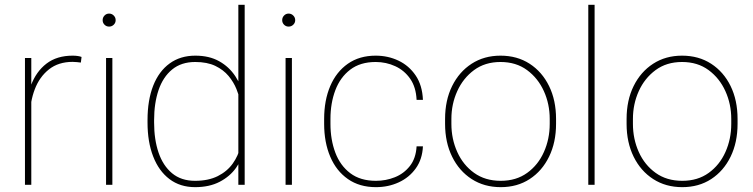

<svg xmlns="http://www.w3.org/2000/svg" viewBox="-20 -770 3137 800"><path d="M110.4 0H84V-528.3H110.4V-436.5ZM316.9 -509.3Q309.1 -510.3 300.5 -511.2Q292 -512.2 282.7 -512.2Q223.6 -512.2 184.1 -481Q144.5 -449.7 124.8 -397.7Q105 -345.7 105 -283.2L87.4 -281.7Q87.4 -356 108.9 -413.8Q130.4 -471.7 173.6 -504.9Q216.8 -538.1 282.7 -538.1Q294.9 -538.1 304.2 -536.6Q313.5 -535.2 319.8 -532.7Z M434.6 -713.4Q445.8 -713.4 453.9 -705.3Q461.9 -697.3 461.9 -686Q461.9 -674.8 453.9 -667Q445.8 -659.2 434.6 -659.2Q423.3 -659.2 415.5 -667Q407.7 -674.8 407.7 -686Q407.7 -697.3 415.5 -705.3Q423.3 -713.4 434.6 -713.4ZM448.2 0H421.9V-528.3H448.2Z M793 9.8Q730.5 9.8 686 -23.9Q641.6 -57.6 618.2 -118.2Q594.7 -178.7 594.7 -259.3V-269.5Q594.7 -353 618.4 -413.1Q642.1 -473.1 686.8 -505.6Q731.4 -538.1 793.9 -538.1Q851.6 -538.1 892.8 -515.1Q934.1 -492.2 960.2 -452.9Q986.3 -413.6 997.6 -363.8V-148.4Q989.3 -106.9 963.6 -70.8Q938 -34.7 895.3 -12.5Q852.5 9.8 793 9.8ZM792.5 -16.6Q848.1 -16.6 887.2 -36.1Q926.3 -55.7 949.7 -88.4Q973.1 -121.1 981.9 -160.6V-346.2Q976.6 -370.6 965.1 -399.2Q953.6 -427.7 932.4 -453.4Q911.1 -479 877.2 -495.4Q843.3 -511.7 793.5 -511.7Q735.4 -511.7 697.3 -480.5Q659.2 -449.2 640.6 -394.5Q622.1 -339.8 622.1 -269.5V-259.3Q622.1 -189 640.6 -134.3Q659.2 -79.6 697 -48.1Q734.9 -16.6 792.5 -16.6ZM973.1 0V-102.5V-750H999.5V0Z M1182.6 -713.4Q1193.8 -713.4 1201.9 -705.3Q1210 -697.3 1210 -686Q1210 -674.8 1201.9 -667Q1193.8 -659.2 1182.6 -659.2Q1171.4 -659.2 1163.6 -667Q1155.8 -674.8 1155.8 -686Q1155.8 -697.3 1163.6 -705.3Q1171.4 -713.4 1182.6 -713.4ZM1196.3 0H1169.9V-528.3H1196.3Z M1546.4 9.8Q1478 9.8 1429.7 -23.9Q1381.3 -57.6 1356 -117.2Q1330.6 -176.8 1330.6 -253.9V-274.4Q1330.6 -352.1 1356 -411.4Q1381.3 -470.7 1429.4 -504.4Q1477.5 -538.1 1545.4 -538.1Q1596.7 -538.1 1640.4 -517.3Q1684.1 -496.6 1711.9 -455.6Q1739.7 -414.6 1742.2 -354H1715.8Q1713.4 -406.7 1689.2 -441.7Q1665 -476.6 1627 -494.1Q1588.9 -511.7 1545.4 -511.7Q1481 -511.7 1439.2 -479.7Q1397.5 -447.8 1377.2 -394Q1356.9 -340.3 1356.9 -274.4V-253.9Q1356.9 -188 1377.2 -134Q1397.5 -80.1 1439.5 -48.3Q1481.4 -16.6 1546.4 -16.6Q1587.9 -16.6 1625.2 -31.5Q1662.6 -46.4 1687.7 -78.1Q1712.9 -109.9 1715.8 -160.2H1742.2Q1739.7 -106.4 1712.4 -68.4Q1685.1 -30.3 1641.6 -10.3Q1598.1 9.8 1546.4 9.8Z M1834.5 -274.4Q1834.5 -352.1 1863.8 -411.4Q1893.1 -470.7 1945.1 -504.4Q1997.1 -538.1 2065.4 -538.1Q2134.8 -538.1 2186.8 -504.4Q2238.8 -470.7 2267.8 -411.4Q2296.9 -352.1 2296.9 -274.4V-253.9Q2296.9 -176.8 2267.8 -117.2Q2238.8 -57.6 2187 -23.9Q2135.3 9.8 2066.4 9.8Q1997.6 9.8 1945.3 -23.9Q1893.1 -57.6 1863.8 -117.2Q1834.5 -176.8 1834.5 -253.9ZM1860.8 -253.9Q1860.8 -190.9 1885.3 -136.7Q1909.7 -82.5 1955.6 -49.6Q2001.5 -16.6 2066.4 -16.6Q2130.9 -16.6 2176.5 -49.6Q2222.2 -82.5 2246.3 -136.7Q2270.5 -190.9 2270.5 -253.9V-274.4Q2270.5 -336.4 2246.1 -390.4Q2221.7 -444.3 2176 -478Q2130.4 -511.7 2065.4 -511.7Q2001 -511.7 1955.3 -478Q1909.7 -444.3 1885.3 -390.4Q1860.8 -336.4 1860.8 -274.4Z M2457.5 0H2431.2V-750H2457.5Z M2590.8 -274.4Q2590.8 -352.1 2620.1 -411.4Q2649.4 -470.7 2701.4 -504.4Q2753.4 -538.1 2821.8 -538.1Q2891.1 -538.1 2943.1 -504.4Q2995.1 -470.7 3024.2 -411.4Q3053.2 -352.1 3053.2 -274.4V-253.9Q3053.2 -176.8 3024.2 -117.2Q2995.1 -57.6 2943.4 -23.9Q2891.6 9.8 2822.8 9.8Q2753.9 9.8 2701.7 -23.9Q2649.4 -57.6 2620.1 -117.2Q2590.8 -176.8 2590.8 -253.9ZM2617.2 -253.9Q2617.2 -190.9 2641.6 -136.7Q2666 -82.5 2711.9 -49.6Q2757.8 -16.6 2822.8 -16.6Q2887.2 -16.6 2932.9 -49.6Q2978.5 -82.5 3002.7 -136.7Q3026.9 -190.9 3026.9 -253.9V-274.4Q3026.9 -336.4 3002.4 -390.4Q2978 -444.3 2932.4 -478Q2886.7 -511.7 2821.8 -511.7Q2757.3 -511.7 2711.7 -478Q2666 -444.3 2641.6 -390.4Q2617.2 -336.4 2617.2 -274.4Z"/></svg>

Font: Heebo Thin
Style: Regular
Weight: 250
Designer: Oded Ezer
Foundry: Ezer Type House
Version: Version 3.100